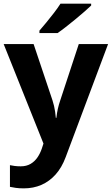

<svg xmlns="http://www.w3.org/2000/svg" viewBox="-20 -786 609 1046"><path d="M0 -545.9H163.1L266.1 -238.8Q271 -224.1 274.4 -209Q277.8 -193.8 280.3 -177.7Q282.7 -161.6 284.2 -144H287.1Q290 -170.4 295.2 -193.4Q300.3 -216.3 308.1 -238.8L409.2 -545.9H568.8L337.9 69.8Q316.9 126.5 283.2 164.3Q249.5 202.1 205.8 221.2Q162.1 240.2 109.9 240.2Q84.5 240.2 65.9 237.5Q47.4 234.9 34.2 231.9V113.8Q44.4 116.2 60.1 118.2Q75.7 120.1 92.8 120.1Q124 120.1 146.5 106.9Q168.9 93.8 184.1 71.5Q199.2 49.3 208 22.9L216.8 -3.9ZM476.6 -766.1V-755.9Q462.4 -742.2 439.5 -722.2Q416.5 -702.1 390.1 -680.4Q363.8 -658.7 338.4 -638.9Q313 -619.1 293.9 -606H194.8V-619.1Q210.9 -637.7 232.2 -663.3Q253.4 -689 274.4 -716.3Q295.4 -743.7 309.6 -766.1Z"/></svg>

Font: Wonky
Style: Regular
Weight: 400
Designer: Monotype Design Team
Foundry: Monotype Imaging Inc.
Version: Version 3.000